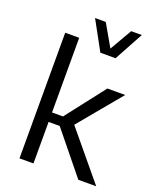

<svg xmlns="http://www.w3.org/2000/svg" viewBox="-152 -923 830 1014"><g transform="rotate(20 262.5 -416.5)"><path d="M204.1 -833H264.2L335.4 -709L407.2 -833H466.8L378.4 -670.4H293ZM392.6 -505.4H492.7L293.5 -265.6L513.7 0H413.1L223.6 -233.4H161.1V0H82.5V-706.1H161.1V-286.6H222.7Z"/></g></svg>

Font: Estedad-FD Regular
Style: FD-Regular
Weight: 400
Designer: Amin Abedi
Version: Version 7.3